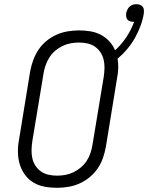

<svg xmlns="http://www.w3.org/2000/svg" viewBox="-20 -888 707 916"><path d="M252 8Q221 8 192 2.5Q163 -3 139 -17.5Q115 -32 98.5 -55Q82 -78 74 -105Q66 -132 65.5 -162Q65 -192 71 -223L124 -548Q129 -575 138.5 -601Q148 -627 163.5 -650.5Q179 -674 201.5 -692.5Q224 -711 250 -722.5Q276 -734 303.5 -738.5Q331 -743 357 -743Q385 -743 411.5 -738.5Q438 -734 461 -722Q484 -710 501.5 -691Q519 -672 529 -648Q560 -676 583 -711Q606 -746 620 -784H617Q609 -784 600.5 -786.5Q592 -789 587.5 -795Q583 -801 582 -809.5Q581 -818 582 -826Q584 -834 588 -842.5Q592 -851 599 -857Q606 -863 614 -865.5Q622 -868 631 -868Q640 -868 648 -865Q656 -862 661 -855.5Q666 -849 666.5 -840Q667 -831 666 -823Q661 -793 650 -763.5Q639 -734 623.5 -706.5Q608 -679 587 -654Q566 -629 541 -608Q545 -585 544 -561Q543 -537 538 -512L485 -187Q480 -160 471 -134Q462 -108 446 -84.5Q430 -61 407.5 -42.5Q385 -24 359 -12.5Q333 -1 305.5 3.5Q278 8 252 8ZM252 -50Q272 -50 291.5 -53.5Q311 -57 330 -66Q349 -75 365.5 -89Q382 -103 393.5 -120.5Q405 -138 411.5 -157.5Q418 -177 421 -196L475 -522Q478 -542 478.5 -563Q479 -584 474.5 -603Q470 -622 459.5 -638Q449 -654 433.5 -665Q418 -676 398 -680.5Q378 -685 357 -685Q337 -685 317.5 -681.5Q298 -678 279 -669Q260 -660 243.5 -646Q227 -632 216 -614.5Q205 -597 198 -577.5Q191 -558 188 -539L134 -213Q131 -193 130.5 -172Q130 -151 134.5 -132Q139 -113 149.5 -97Q160 -81 175.5 -70Q191 -59 211 -54.5Q231 -50 252 -50Z"/></svg>

Font: Iosevka HT Light Extended
Style: Italic
Weight: 300
Width: 7
Italic angle: -9°
Monospace: yes
Designer: Belleve Invis
Foundry: Belleve Invis
Version: Version 32.3.0; ttfautohint (v1.8.4)